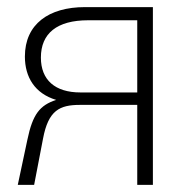

<svg xmlns="http://www.w3.org/2000/svg" viewBox="-20 -520 543 540"><path d="M206 -260C135 -260 95 -295 95 -358C95 -426 140 -463 228 -463H366V-500H219C117 -500 50 -452 50 -361C50 -303 78 -257 138 -239C92 -224 72 -199 57 -127L30 0H76L101 -130C116 -210 148 -225 205 -225H366V-260ZM410 -500H366V0H410Z"/></svg>

Font: Perun ExtraLight
Style: Regular
Weight: 200
Foundry: Copyright (c) Stefan Peev, Context Ltd, 2016
Version: Version 1.089